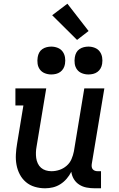

<svg xmlns="http://www.w3.org/2000/svg" viewBox="-20 -1006 640 1034"><path d="M223 8Q194 8 167 0Q140 -8 119.5 -25.5Q99 -43 86.5 -67Q74 -91 69 -118Q64 -145 65.5 -174Q67 -203 72 -232L106 -438H63V-530H229L177 -217Q174 -201 173.5 -185.5Q173 -170 175 -155Q177 -140 183.5 -126Q190 -112 201 -102.5Q212 -93 226.5 -88.5Q241 -84 257 -84Q279 -84 300 -91Q321 -98 338.5 -113Q356 -128 365 -149Q374 -170 378 -191L434 -530H542L474 -122Q473 -114 474 -107Q475 -100 479.5 -94.5Q484 -89 491 -86.5Q498 -84 506 -84H524V8H491Q468 8 446.5 4Q425 0 407 -11.5Q389 -23 378 -41Q367 -59 364 -81Q354 -61 339 -43.5Q324 -26 305 -14Q286 -2 265 3Q244 8 223 8ZM456 -605Q438 -605 421.5 -611.5Q405 -618 395 -631.5Q385 -645 382.5 -662.5Q380 -680 383 -698Q385 -711 391 -722.5Q397 -734 408 -741.5Q419 -749 431.5 -752Q444 -755 456 -755Q474 -755 490.5 -748.5Q507 -742 517 -728.5Q527 -715 530 -697.5Q533 -680 530 -662Q528 -649 521.5 -637.5Q515 -626 504.5 -618.5Q494 -611 481.5 -608Q469 -605 456 -605ZM256 -605Q238 -605 221.5 -611.5Q205 -618 195 -631.5Q185 -645 182.5 -662.5Q180 -680 183 -698Q185 -711 191 -722.5Q197 -734 208 -741.5Q219 -749 231.5 -752Q244 -755 256 -755Q274 -755 290.5 -748.5Q307 -742 317 -728.5Q327 -715 330 -697.5Q333 -680 330 -662Q328 -649 321.5 -637.5Q315 -626 304.5 -618.5Q294 -611 281.5 -608Q269 -605 256 -605ZM395 -791 261 -924 343 -986 457 -839Z"/></svg>

Font: Iosevka Slab Semibold Extended
Style: Italic
Weight: 600
Width: 7
Italic angle: -9°
Monospace: yes
Designer: Belleve Invis
Foundry: Belleve Invis
Version: Version 11.1.0; ttfautohint (v1.8.3)